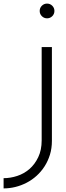

<svg xmlns="http://www.w3.org/2000/svg" viewBox="-173 -791 369 1069"><path d="M48 -730Q48 -747 60 -759Q72 -771 89 -771Q106 -771 118 -759Q130 -747 130 -730Q130 -713 118 -701Q106 -689 89 -689Q72 -689 60 -701Q48 -713 48 -730ZM116 -529V-7Q116 35 105 70.5Q94 106 75 135.5Q56 165 30.5 188Q5 211 -25 226.5Q-55 242 -87.5 250Q-120 258 -153 258V201Q-115 201 -77 188.5Q-39 176 -9 150Q21 124 40 84Q59 44 59 -9V-529Z"/></svg>

Font: LuenTai2017
Style: Regular
Weight: 400
Designer: LuenTai
Foundry: Microsoft Corpration
Version: Version 1.00 November 27, 2016, initial release